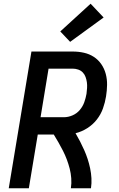

<svg xmlns="http://www.w3.org/2000/svg" viewBox="-20 -1012 640 1032"><path d="M27 0 149 -735H371Q402 -735 431 -728.5Q460 -722 484 -706.5Q508 -691 524.5 -667Q541 -643 548.5 -614.5Q556 -586 555.5 -555.5Q555 -525 550 -494Q545 -462 533.5 -429.5Q522 -397 500.5 -369.5Q479 -342 449 -323Q419 -304 386 -296Q399 -274 410.5 -251.5Q422 -229 432.5 -205.5Q443 -182 451 -157.5Q459 -133 464.5 -107Q470 -81 471.5 -54Q473 -27 469 0H361Q365 -27 363 -54Q361 -81 354.5 -106Q348 -131 339 -155Q330 -179 318.5 -201.5Q307 -224 294.5 -246Q282 -268 269 -289H183L135 0ZM324 -382Q347 -382 370 -392Q393 -402 409 -421Q425 -440 433 -462.5Q441 -485 445 -508Q447 -523 448 -539Q449 -555 447 -569.5Q445 -584 440 -598Q435 -612 425 -622.5Q415 -633 400.5 -638Q386 -643 371 -643H241L198 -382ZM357 -787 304 -843 467 -992 537 -918Z"/></svg>

Font: Iosevka Curly SmBdExObl
Style: Regular
Weight: 600
Width: 7
Italic angle: -9°
Monospace: yes
Designer: Belleve Invis
Foundry: Belleve Invis
Version: Version 11.1.0; ttfautohint (v1.8.3)